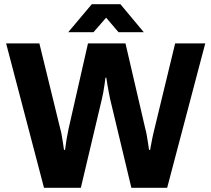

<svg xmlns="http://www.w3.org/2000/svg" viewBox="-20 -892 1004 912"><path d="M189 0 9 -686H167L267 -277Q270 -268 273 -250.5Q276 -233 279 -214Q282 -195 284 -180H289Q291 -191 292.5 -205Q294 -219 296.5 -232.5Q299 -246 301.5 -258Q304 -270 305 -277L398 -686H576L671 -277Q674 -267 677 -250Q680 -233 683 -214Q686 -195 688 -180H693Q695 -191 697.5 -204Q700 -217 702.5 -230.5Q705 -244 708 -256Q711 -268 713 -277L812 -686H955L774 0H604L503 -422Q500 -436 496.5 -454.5Q493 -473 490 -491Q487 -509 485 -523H481Q479 -509 476.5 -490Q474 -471 470.5 -453Q467 -435 464 -422L364 0ZM304 -739 416 -872H552L663 -739H543L456 -841L512 -840L424 -739Z"/></svg>

Font: Archivo SemiBold
Style: Bold
Weight: 700
Version: Version 2.001